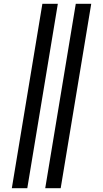

<svg xmlns="http://www.w3.org/2000/svg" viewBox="-20 -843 540 1006"><path d="M217 143 377 -823H458L298 143ZM42 143 202 -823H283L123 143Z"/></svg>

Font: Iosevka SS04 Medium
Style: Italic
Weight: 500
Italic angle: -9°
Monospace: yes
Designer: Belleve Invis
Foundry: Belleve Invis
Version: Version 19.0.0; ttfautohint (v1.8.4)